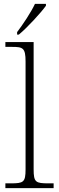

<svg xmlns="http://www.w3.org/2000/svg" viewBox="-20 -979 307 999"><path d="M69 -812V-799H78C122 -835 194 -914 219 -949V-959H162C141 -914 98 -850 69 -812ZM8 0H259V-25H233C166 -25 155 -30 155 -98V-760H8V-735H43C99 -735 113 -730 113 -659V-98C113 -30 102 -25 35 -25H8Z"/></svg>

Font: Noto Serif Ethiopic ExtraLight
Style: Regular
Weight: 200
Designer: Monotype Design Team
Foundry: Monotype Imaging Inc.
Version: Version 2.102